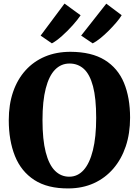

<svg xmlns="http://www.w3.org/2000/svg" viewBox="-20 -1042 776 1073"><path d="M363.5 11Q246 12 172 -36Q98 -84 63.5 -170.2Q29 -256.5 29 -370.5Q29 -458 53.2 -528.5Q77.5 -599 122.8 -649Q168 -699 231.5 -725.8Q295 -752.5 374 -752.5Q491.5 -752 565 -706.8Q638.5 -661.5 672.8 -579Q707 -496.5 707 -384Q707 -296.5 682.8 -224.2Q658.5 -152 613.2 -99.5Q568 -47 504.8 -18.2Q441.5 10.5 363.5 11ZM367 -54.5Q414 -54.5 447.5 -91.8Q481 -129 499.2 -202.5Q517.5 -276 517.5 -383Q517.5 -493 499.8 -559.8Q482 -626.5 448.8 -656.8Q415.5 -687 368.5 -687Q321.5 -687 287.8 -652.8Q254 -618.5 235.8 -548.2Q217.5 -478 217.5 -371Q217.5 -261.5 235.5 -191.5Q253.5 -121.5 287 -88Q320.5 -54.5 367 -54.5ZM497.5 -800 433.5 -843 574 -1021.5 660 -957Q649 -938.5 629.5 -915.8Q610 -893 586.8 -869.8Q563.5 -846.5 540.2 -827.8Q517 -809 498.5 -800ZM269.5 -800 207 -843 340.5 -1022 430.5 -956.5Q415 -933 386.5 -901Q358 -869 326.5 -841Q295 -813 270.5 -800Z"/></svg>

Font: Merriweather 20pt Black
Style: Regular
Weight: 900
Version: Version 2.100